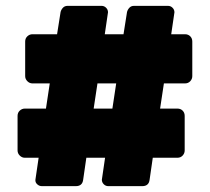

<svg xmlns="http://www.w3.org/2000/svg" viewBox="-20 -675 717 656"><path d="M123 -39Q114 -39 107 -45.5Q100 -52 101 -61L112 -136H65Q55 -136 47.5 -143.5Q40 -151 40 -161V-279Q40 -290 47.5 -297Q55 -304 65 -304H137L150 -390H91Q81 -390 73.5 -397.5Q66 -405 66 -415V-533Q66 -544 73.5 -551Q81 -558 91 -558H175L187 -634Q189 -642 195 -648.5Q201 -655 211 -655H327Q336 -655 342.5 -648.5Q349 -642 349 -633L338 -558H402L414 -634Q416 -642 422 -648.5Q428 -655 438 -655H554Q563 -655 569.5 -648.5Q576 -642 576 -633L565 -558H612Q623 -558 630 -551Q637 -544 637 -533V-415Q637 -405 630 -397.5Q623 -390 612 -390H540L527 -304H586Q597 -304 604 -297Q611 -290 611 -279V-161Q611 -151 604 -143.5Q597 -136 586 -136H502L491 -60Q488 -39 466 -39H350Q341 -39 334.5 -45.5Q328 -52 328 -61L339 -136H275L264 -60Q261 -39 239 -39ZM300 -304H364L377 -390H313Z"/></svg>

Font: Rubik Black
Style: Regular
Weight: 900
Designer: Hubert and Fischer
Foundry: Hubert and Fischer
Version: Version 2.300;gftools[0.9.30]